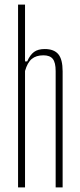

<svg xmlns="http://www.w3.org/2000/svg" viewBox="-20 -820 351 840"><path d="M59 0V-800H89.5V-551.5H99Q111.5 -580 129 -592.8Q146.5 -605.5 175.5 -605.5Q216 -605.5 235 -583Q254 -560.5 254 -508V0H223.5V-509Q223.5 -546.5 211 -562.2Q198.5 -578 170 -578Q138 -578 119 -562.2Q100 -546.5 89.5 -509.5V0Z"/></svg>

Font: Big Shoulders Display ExtraLight
Style: Regular
Weight: 250
Designer: Patric King
Foundry: XO Type Co
Version: Version 2.002